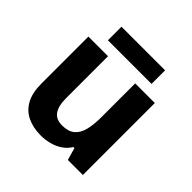

<svg xmlns="http://www.w3.org/2000/svg" viewBox="-186 -864 1030 1030"><g transform="rotate(45 328.5 -349.5)"><path d="M579 -546V0H465L445 -70H437Q420 -42 393.5 -24.5Q367 -7 335 1.5Q303 10 269 10Q211 10 167 -11Q123 -32 99 -76Q75 -120 75 -190V-546H224V-227Q224 -169 245 -139Q266 -109 312 -109Q358 -109 383.5 -130Q409 -151 419.5 -191Q430 -231 430 -289V-546ZM494 -709V-606H163V-709Z"/></g></svg>

Font: Noto Sans Kannada
Style: Regular
Weight: 400
Designer: Jelle Bosma - Monotype Design Team
Foundry: Monotype Imaging Inc.
Version: Version 2.003